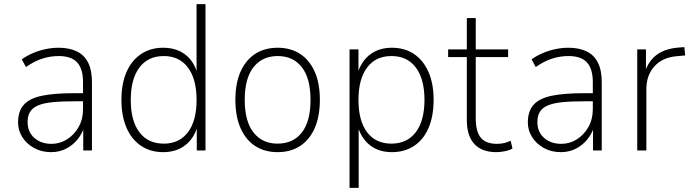

<svg xmlns="http://www.w3.org/2000/svg" viewBox="-20 -725 3339 925"><path d="M226 8Q180 8 144 -12Q108 -32 87.5 -64.5Q67 -97 67 -135Q67 -189 94.5 -220Q122 -251 181 -263.5Q240 -276 336 -276H390V-237H338Q275 -237 231.5 -232.5Q188 -228 162 -216.5Q136 -205 124.5 -185.5Q113 -166 113 -137Q113 -89 145.5 -60.5Q178 -32 228 -32Q269 -32 303.5 -54Q338 -76 359 -113.5Q380 -151 380 -198V-329Q380 -394 351.5 -424.5Q323 -455 263 -455Q222 -455 183.5 -442.5Q145 -430 105 -402L85 -439Q110 -457 139.5 -469.5Q169 -482 200.5 -488.5Q232 -495 262 -495Q314 -495 350 -477.5Q386 -460 404.5 -423.5Q423 -387 423 -329V0H381V-114H386Q375 -79 352 -51.5Q329 -24 297 -8Q265 8 226 8Z M766 8Q705 8 659.5 -22.5Q614 -53 589.5 -109.5Q565 -166 565 -244Q565 -322 589.5 -378Q614 -434 659.5 -464.5Q705 -495 766 -495Q829 -495 872 -462.5Q915 -430 931 -370H927V-705H970V0H928V-118H932Q915 -58 872 -25Q829 8 766 8ZM769 -33Q844 -33 885.5 -88Q927 -143 927 -243Q927 -344 885.5 -399.5Q844 -455 769 -455Q693 -455 651.5 -399.5Q610 -344 610 -243Q610 -143 651.5 -88Q693 -33 769 -33Z M1318 8Q1255 8 1209.5 -21.5Q1164 -51 1139 -107.5Q1114 -164 1114 -244Q1114 -324 1139 -380Q1164 -436 1209.5 -465.5Q1255 -495 1318 -495Q1380 -495 1425.5 -465.5Q1471 -436 1496 -380Q1521 -324 1521 -244Q1521 -164 1496 -107.5Q1471 -51 1425.5 -21.5Q1380 8 1318 8ZM1317 -33Q1392 -33 1434 -86.5Q1476 -140 1476 -244Q1476 -348 1434 -401.5Q1392 -455 1318 -455Q1244 -455 1201.5 -401.5Q1159 -348 1159 -244Q1159 -140 1201.5 -86.5Q1244 -33 1317 -33Z M1664 180V-487H1707V-369H1702Q1720 -430 1763 -462.5Q1806 -495 1868 -495Q1930 -495 1975 -464.5Q2020 -434 2044.5 -378Q2069 -322 2069 -244Q2069 -166 2045 -109.5Q2021 -53 1975.5 -22.5Q1930 8 1868 8Q1806 8 1763.5 -24.5Q1721 -57 1703 -118H1708V180ZM1866 -33Q1941 -33 1983 -88Q2025 -143 2025 -244Q2025 -344 1983.5 -399.5Q1942 -455 1866 -455Q1790 -455 1748.5 -399.5Q1707 -344 1707 -244Q1707 -143 1748.5 -88Q1790 -33 1866 -33Z M2371 8Q2302 8 2265.5 -31Q2229 -70 2229 -147V-450H2139V-487H2229V-638H2272V-487H2428V-450H2272V-156Q2272 -91 2296.5 -61.5Q2321 -32 2374 -32Q2393 -32 2409.5 -36Q2426 -40 2440 -47L2449 -10Q2438 -2 2415 3Q2392 8 2371 8Z M2682 8Q2636 8 2600 -12Q2564 -32 2543.5 -64.5Q2523 -97 2523 -135Q2523 -189 2550.5 -220Q2578 -251 2637 -263.5Q2696 -276 2792 -276H2846V-237H2794Q2731 -237 2687.5 -232.5Q2644 -228 2618 -216.5Q2592 -205 2580.5 -185.5Q2569 -166 2569 -137Q2569 -89 2601.5 -60.5Q2634 -32 2684 -32Q2725 -32 2759.5 -54Q2794 -76 2815 -113.5Q2836 -151 2836 -198V-329Q2836 -394 2807.5 -424.5Q2779 -455 2719 -455Q2678 -455 2639.5 -442.5Q2601 -430 2561 -402L2541 -439Q2566 -457 2595.5 -469.5Q2625 -482 2656.5 -488.5Q2688 -495 2718 -495Q2770 -495 2806 -477.5Q2842 -460 2860.5 -423.5Q2879 -387 2879 -329V0H2837V-114H2842Q2831 -79 2808 -51.5Q2785 -24 2753 -8Q2721 8 2682 8Z M3050 0V-487H3092V-381H3088Q3106 -434 3146 -462.5Q3186 -491 3250 -496L3277 -498L3281 -458L3238 -454Q3171 -448 3132.5 -405Q3094 -362 3094 -296V0Z"/></svg>

Font: Nunito Sans 10pt SemiCondensed ExtraLight
Style: Regular
Weight: 250
Width: 4
Designer: Vernon Adams
Foundry: Vernon Adams
Version: Version 3.101;gftools[0.9.27]